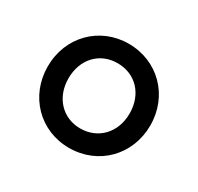

<svg xmlns="http://www.w3.org/2000/svg" viewBox="-84 -870 534 518"><g transform="rotate(30 183.0 -611.0)"><path d="M182.6 -449.2C274.4 -449.2 342.8 -519.5 342.8 -611.3C342.8 -704.1 273.4 -773.4 182.6 -773.4C92.8 -773.4 23.4 -704.1 23.4 -611.3C23.4 -519.5 91.8 -449.2 182.6 -449.2ZM182.6 -509.8C127.9 -509.8 87.9 -551.8 87.9 -611.3C87.9 -670.9 127 -712.9 182.6 -712.9C239.3 -712.9 278.3 -670.9 278.3 -611.3C278.3 -551.8 238.3 -509.8 182.6 -509.8Z"/></g></svg>

Font: Wanted Sans
Style: Regular
Weight: 400
Designer: Original Design by Kil Hyung-jin and Kang Hanbin, Wanted Lab, Inc; Hangeul from Source Han Sans by Jang Soo-young and Ka
Foundry: Wanted Lab, Inc.
Version: Version 1.001;Glyphs 3.2 (3227)